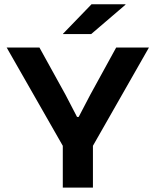

<svg xmlns="http://www.w3.org/2000/svg" viewBox="-20 -856 710 876"><path d="M275.5 -175 10.5 -639H160L279 -423.5L331.5 -322.5H339L391.5 -423L510 -639H659.5L395 -175ZM266.5 0V-296.5H404V0ZM397.5 -836.5H552.5V-834.5L396 -700.5H267.5V-702Z"/></svg>

Font: Anek Gujarati SemiExpanded SemiBold
Style: Regular
Weight: 600
Width: 6
Designer: Mrunmayee Ghaisas (Gujarati), Yesha Goshar (Latin)
Foundry: Ek Type
Version: Version 1.003